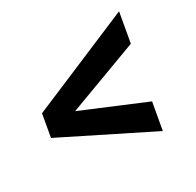

<svg xmlns="http://www.w3.org/2000/svg" viewBox="-108 -662 715 700"><g transform="rotate(-30 249.0 -312.0)"><path d="M149.4 -305.7 410.2 -196.3 390.1 -83 24.4 -265.1 41 -359.4 470.2 -541 448.2 -417Z"/></g></svg>

Font: Roboto Medium
Style: Italic
Weight: 500
Italic angle: -12°
Designer: Google
Version: Version 2.134; 2016